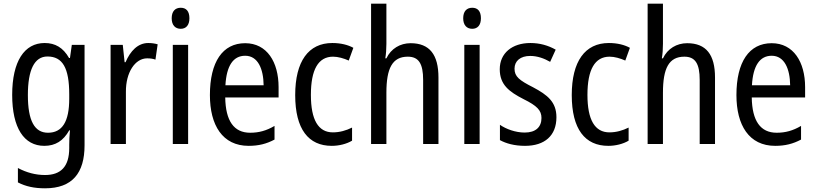

<svg xmlns="http://www.w3.org/2000/svg" viewBox="-20 -780 4424 1040"><path d="M222 -547C112 -547 46 -448 46 -266C46 -87 110 10 220 10C280 10 323 -17 355 -74H359C356 -48 355 -15 355 5V22C355 123 309 168 224 168C173 168 124 155 77 130V208C119 230 166 240 224 240C372 240 438 157 438 7V-537H369L359 -466H354C322 -522 279 -547 222 -547ZM237 -474C319 -474 355 -412 355 -269V-245C355 -121 317 -61 240 -61C167 -61 131 -126 131 -265C131 -401 166 -474 237 -474Z M783 -547C727 -547 686 -504 660 -443H655L645 -537H579V0H662V-282C661 -388 712 -464 777 -464C793 -464 809 -462 822 -457L834 -540C817 -545 799 -547 783 -547Z M959 -738C929 -738 910 -719 910 -681C910 -644 929 -624 959 -624C988 -624 1006 -644 1006 -681C1006 -719 989 -738 959 -738ZM999 -537H916V0H999Z M1308 -546C1186 -546 1117 -445 1117 -265C1117 -102 1185 10 1327 10C1381 10 1424 -1 1467 -24V-98C1423 -72 1382 -61 1335 -61C1247 -61 1202 -125 1200 -252H1489V-308C1489 -444 1426 -546 1308 -546ZM1308 -478C1377 -478 1407 -407 1408 -318H1201C1207 -425 1244 -478 1308 -478Z M1777 10C1816 10 1857 0 1887 -18V-89C1855 -73 1820 -63 1783 -63C1704 -63 1664 -131 1664 -266C1664 -403 1704 -473 1784 -473C1811 -473 1842 -464 1869 -452L1894 -521C1865 -537 1826 -547 1780 -547C1651 -547 1579 -448 1579 -265C1579 -80 1651 10 1777 10Z M2073 -543V-760H1990V0H2073V-278C2073 -410 2105 -473 2189 -473C2248 -473 2272 -435 2272 -347V0H2355V-360C2355 -484 2307 -546 2204 -546C2148 -546 2098 -517 2073 -464H2067C2071 -487 2073 -515 2073 -543Z M2538 -738C2508 -738 2489 -719 2489 -681C2489 -644 2508 -624 2538 -624C2567 -624 2585 -644 2585 -681C2585 -719 2568 -738 2538 -738ZM2578 -537H2495V0H2578Z M2994 -145C2994 -228 2945 -266 2868 -307C2793 -345 2767 -365 2767 -408C2767 -450 2799 -477 2852 -477C2890 -477 2927 -464 2960 -445L2990 -511C2949 -534 2904 -547 2853 -547C2754 -547 2687 -492 2687 -405C2687 -321 2738 -283 2816 -243C2889 -207 2913 -182 2913 -141C2913 -92 2882 -62 2822 -62C2772 -62 2721 -81 2688 -104V-21C2721 -3 2766 10 2824 10C2930 10 2994 -45 2994 -145Z M3275 10C3314 10 3355 0 3385 -18V-89C3353 -73 3318 -63 3281 -63C3202 -63 3162 -131 3162 -266C3162 -403 3202 -473 3282 -473C3309 -473 3340 -464 3367 -452L3392 -521C3363 -537 3324 -547 3278 -547C3149 -547 3077 -448 3077 -265C3077 -80 3149 10 3275 10Z M3571 -543V-760H3488V0H3571V-278C3571 -410 3603 -473 3687 -473C3746 -473 3770 -435 3770 -347V0H3853V-360C3853 -484 3805 -546 3702 -546C3646 -546 3596 -517 3571 -464H3565C3569 -487 3571 -515 3571 -543Z M4160 -546C4038 -546 3969 -445 3969 -265C3969 -102 4037 10 4179 10C4233 10 4276 -1 4319 -24V-98C4275 -72 4234 -61 4187 -61C4099 -61 4054 -125 4052 -252H4341V-308C4341 -444 4278 -546 4160 -546ZM4160 -478C4229 -478 4259 -407 4260 -318H4053C4059 -425 4096 -478 4160 -478Z"/></svg>

Font: Noto Sans Gujarati Condensed
Style: Regular
Weight: 400
Width: 3
Designer: Jelle Bosma - Monotype Design Team, Universal Thirst
Foundry: Monotype Imaging Inc.
Version: Version 2.106